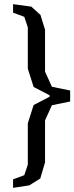

<svg xmlns="http://www.w3.org/2000/svg" viewBox="-20 -770 358 925"><path d="M219 -311 142 -351 114 -439V-638L97 -689L43 -709V-750L131 -738L175 -698L197 -627V-425L230 -352L318 -334V-281L230 -263L197 -190V12L174 90L121 123L43 135V94L97 74L114 23V-176L142 -264L219 -304Z"/></svg>

Font: Alike Angular
Style: Regular
Weight: 400
Version: Version 1.210